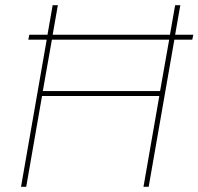

<svg xmlns="http://www.w3.org/2000/svg" viewBox="-20 -720 765 740"><path d="M655 -700 635 -586H183L203 -700H183L163 -586H93L89 -567H160L61 0H81L142 -350H594L533 0H553L652 -567H721L725 -586H655L675 -700ZM145 -369 180 -567H632L597 -369Z"/></svg>

Font: Fixel Display Thin
Style: Italic
Weight: 100
Italic angle: -10°
Designer: AlfaBravo + MacPaw
Foundry: Kyrylo Tkachov, Marchela Mozhyna, Serhii Makarenko, Maria Weinstein, Zakhar Kryvoshyya
Version: Version 1.210;Glyphs 3.2 (3217)